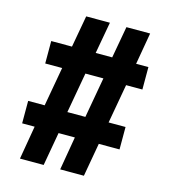

<svg xmlns="http://www.w3.org/2000/svg" viewBox="-106 -791 778 876"><g transform="rotate(15 283.0 -352.5)"><path d="M69 0 96 -158H37V-264H115L148 -449H68V-555H166L193 -705H305L278 -555H356L383 -705H495L469 -555H527V-449H450L417 -264H497V-158H399L371 0H259L286 -158H209L181 0ZM223 -261H308L342 -452H257Z"/></g></svg>

Font: Nunito Sans 10pt SemiCondensed Black
Style: Regular
Weight: 900
Width: 4
Designer: Vernon Adams
Foundry: Vernon Adams
Version: Version 3.101;gftools[0.9.27]